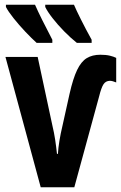

<svg xmlns="http://www.w3.org/2000/svg" viewBox="-20 -786 509 806"><path d="M400.9 -556.2Q425.3 -556.2 441.4 -552.2Q457.5 -548.3 467.8 -543V-439.9Q460.4 -442.9 453.9 -444.8Q447.3 -446.8 440.9 -446.8Q423.8 -446.3 414.6 -432.4Q405.3 -418.5 396 -380.9L292 0H150.9L2.9 -546.9H138.2L200.2 -257.8Q207 -229.5 211.4 -200.7Q215.8 -171.9 219.2 -140.1H223.1Q224.6 -165.5 229.5 -195.3Q234.4 -225.1 242.2 -257.8L272 -392.1Q286.6 -456.5 303.7 -492.2Q320.8 -527.8 344.2 -542Q367.7 -556.2 400.9 -556.2ZM290.5 -766.1Q299.8 -744.1 319.8 -704.1Q339.8 -664.1 364.7 -619.1V-606H302.7Q276.9 -626.5 249.5 -654.3Q222.2 -682.1 200.7 -709.7Q179.2 -737.3 169.9 -756.8V-766.1ZM127 -766.1Q138.7 -739.3 157.2 -702.1Q175.8 -665 199.7 -619.1V-606H133.8Q113.3 -624.5 86.4 -652.8Q59.6 -681.2 36.9 -709.7Q14.2 -738.3 4.9 -756.8V-766.1Z"/></svg>

Font: Open Sans Condensed
Style: Bold
Weight: 700
Width: 3
Designer: Monotype Design Team
Foundry: Monotype Imaging Inc.
Version: Version 3.003; ttfautohint (v1.8.4)